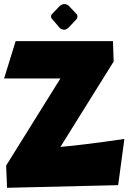

<svg xmlns="http://www.w3.org/2000/svg" viewBox="-26 -895 616 919"><path d="M48.8 -698.2H514.6L518.1 -600.6L263.2 -191.9Q365.2 -200.2 569.3 -230L539.6 -8.8L7.8 3.9L3.4 -102.5L263.2 -519.5H-6.3ZM226.1 -831.1 259.8 -866.2Q264.2 -870.1 270 -872.8Q275.9 -875.5 282.7 -875.5Q289.1 -875.5 294.7 -872.8Q300.3 -870.1 304.7 -865.7L338.9 -829.1Q342.3 -826.7 343.5 -823.2Q344.7 -819.8 344.7 -815.9Q344.2 -811.5 343.3 -808.3Q342.3 -805.2 338.4 -801.3L303.7 -764.2Q296.9 -757.8 292.7 -755.4Q288.6 -752.9 282.7 -752.9Q274.9 -752.9 268.8 -755.4Q262.7 -757.8 259.3 -762.2L223.1 -804.2Q220.2 -807.1 219.2 -810.1Q218.3 -813 218.3 -816.9Q218.3 -819.8 220 -823.5Q221.7 -827.1 226.1 -831.1Z"/></svg>

Font: Lapsus Pro (theguybrush.com)
Style: Bold
Weight: 700
Designer: Jose Roses
Version: Version 1.00 February 9, 2018, initial release